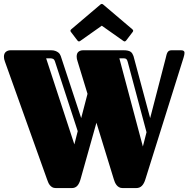

<svg xmlns="http://www.w3.org/2000/svg" viewBox="-20 -957 960 977"><path d="M744.1 -356 823.2 -661.1Q825.2 -669.9 827.1 -677.2Q829.1 -684.6 832 -689.9Q835 -695.3 839.8 -698.2Q844.7 -701.2 853 -701.2H901.4Q918.9 -701.2 918.9 -688.5Q918.9 -679.2 914.1 -664.1L720.2 -45.9Q713.4 -22.9 702.1 -11.5Q690.9 0 673.3 0H604Q593.3 0 585.7 -4.4Q578.1 -8.8 573 -15.4Q567.9 -22 564.5 -29.8Q561 -37.6 559.1 -44.9L470.7 -332.5L390.1 -45.9Q383.8 -22.9 373.3 -11.5Q362.8 0 345.7 0H264.2Q252.9 0 245.6 -4.4Q238.3 -8.8 233.2 -15.4Q228 -22 224.9 -30Q221.7 -38.1 219.2 -44.9L4.9 -644Q0 -656.7 0 -668Q0 -685.1 9.8 -693.1Q19.5 -701.2 33.7 -701.2H240.2Q252.4 -701.2 261.2 -698Q270 -694.8 275.9 -690.4Q281.7 -686 284.7 -680.9Q287.6 -675.8 289.1 -671.9L393.1 -356L425.3 -479.5L375 -644Q372.6 -650.9 371.3 -657.2Q370.1 -663.6 370.1 -668.9Q370.1 -686 379.4 -693.6Q388.7 -701.2 402.8 -701.2H609.9Q622.1 -701.2 630.6 -699.2Q639.2 -697.3 644.5 -693.6Q649.9 -689.9 653.3 -684.3Q656.7 -678.7 659.2 -671.9ZM259.8 -644Q255.9 -655.3 249.5 -657.7Q243.2 -660.2 236.8 -660.2H214.8L358.4 -222.2L375.5 -289.6ZM629.9 -642.1Q627 -653.3 622.6 -656.7Q618.2 -660.2 609.9 -660.2H587.4L707 -211.4L725.6 -284.2ZM498 -826.2 388.7 -749Q386.7 -748 385.3 -747.1Q383.8 -746.1 382.3 -746.1Q377.4 -746.1 374 -751L341.3 -793.9Q338.4 -797.4 338.4 -800.8Q338.4 -804.2 342.8 -808.1L491.2 -934.1Q492.7 -935.1 494.1 -936Q495.6 -937 498 -937Q500.5 -937 502 -936Q503.4 -935.1 504.9 -934.1L653.3 -808.1Q657.7 -804.2 657.7 -800.8Q657.7 -797.4 654.8 -793.9L622.1 -751Q618.2 -746.1 613.8 -746.1Q612.3 -746.1 610.8 -747.1Q609.4 -748 607.4 -749Z"/></svg>

Font: Fascinate Inline
Style: Regular
Weight: 900
Designer: Astigmatic (AOETI)
Foundry: Astigmatic (AOETI)
Version: Version 1.000